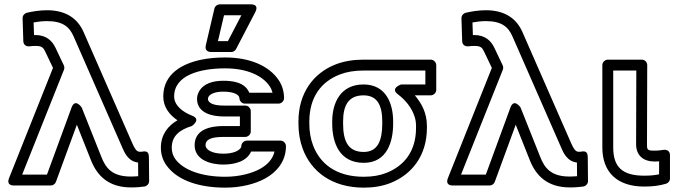

<svg xmlns="http://www.w3.org/2000/svg" viewBox="-20 -827 3127 882"><path d="M134.4 -723.8C155.1 -727.6 174.9 -730 195.7 -730C268.2 -730 298.6 -704 318 -660L542.4 -147.9C550.8 -128.8 568 -85.4 614.3 -80.3L614.9 -17.6C605 -16.9 593.4 -16 581.4 -16C497.6 -16 466.3 -51.8 444.5 -109.1L355.3 -333.2C355.3 -333.2 325.3 -378 308.6 -332.6L195.8 -25H81.9L273.9 -506.7C276.5 -513.3 275.9 -521.2 273.3 -526.7L234.9 -607.6C219.1 -640.8 191.3 -666 142.9 -666C140.7 -666 137.2 -665.9 136.3 -665.9ZM630.8 -130H621.4C607.9 -130 599 -143.5 588.2 -168.1L363.8 -680.1C337 -741.1 284.1 -780 195.7 -780C162 -780 129.5 -774.3 103.3 -768.4C93.3 -766.1 83.4 -755.8 83.8 -743.2L87.1 -638.2C87.7 -618.1 104.1 -612.9 114.9 -614.2C125.7 -615.4 132.4 -616 142.9 -616C172.9 -616 179.4 -608.6 189.5 -586.4L223.4 -515.1L21.8 -9.3C6.8 28.3 45 25 45 25H213.3C223.6 25 233.2 18.4 236.8 8.6L333.1 -254L397.9 -90.9C425.6 -21.2 477.3 34 582.1 34C607.7 34 627.2 32 643.5 29.8C654.2 28.3 665.2 17.9 665.1 4.8L664 -106.2C663.7 -140.6 637.3 -130.2 630.8 -130Z M1133.5 -131H1241C1232.9 -95.3 1207.7 -69.8 1175.6 -51.8C1137.1 -30.2 1077.8 -15 1014.6 -15C906 -15 821.7 -45.9 785.2 -96.6C774.4 -111.6 769 -128.3 769 -149C769 -201.8 804.6 -230.9 861.3 -248.1C861.3 -248.1 906.3 -278.4 863.1 -295.3C816.4 -313.5 780 -344.1 780 -384C780 -482 899.3 -513 1014.6 -513C1113.9 -513 1186.6 -479.7 1219.2 -430.2C1225.3 -421.1 1229.4 -411.3 1232 -401H1125.2C1104.9 -450.4 1046 -456 1005.8 -456C959.7 -456 913.9 -444.2 893.5 -405.1C888.3 -395.2 885.1 -384.3 885.1 -373C885.1 -306.7 956.2 -292 1006.9 -292H1082V-248H1006.9C950.6 -248 874.1 -234.7 874.1 -160C874.1 -88.8 954.4 -71 1005.8 -71C1059.5 -71 1114.1 -86.3 1133.5 -131ZM1006.9 -198H1107C1117.7 -198 1132 -207.9 1132 -223V-317C1132 -327.7 1122.1 -342 1107 -342H1006.9C954.1 -342 935.1 -357.1 935.1 -373C935.1 -375 935.6 -377.8 937.7 -381.9C944.3 -394.3 965.3 -406 1005.8 -406C1055.6 -406 1079.8 -391 1079.8 -376C1079.8 -365.3 1089.7 -351 1104.8 -351H1259.9C1270.6 -351 1284.9 -360.9 1284.9 -376C1284.9 -405.7 1276.9 -433.6 1261 -457.8C1215.1 -527.2 1123.4 -563 1014.6 -563C974.3 -563 937.2 -559.6 903.3 -552.5C820.3 -535.1 730 -489.6 730 -384C730 -334 759.7 -298.6 795.2 -274.4C752.3 -249.8 719 -208.9 719 -149C719 -119 727.6 -91.1 744.6 -67.4C796.2 4.2 899.2 35 1014.6 35C1085.4 35 1152 18.7 1200.1 -8.2C1248.1 -35.1 1293.7 -83 1293.7 -156C1293.7 -166.7 1283.8 -181 1268.7 -181H1113.6C1102.9 -181 1088.6 -171.1 1088.6 -156C1088.6 -153.1 1088 -150.9 1085.8 -147.6C1076 -133.1 1049.3 -121 1005.8 -121C953.1 -121 924.1 -140 924.1 -160C924.1 -184.9 946.9 -198 1006.9 -198ZM1009.1 -757H1088.9L1026.9 -638H981.2ZM989.3 -807C978.6 -807 967.7 -799.2 965 -787.7L925.4 -618.7C918.6 -589.9 943.7 -588 949.7 -588H1042.1C1050.7 -588 1059.9 -593.1 1064.3 -601.5L1152.3 -770.5C1173.4 -811 1130.1 -807 1130.1 -807Z M1934 -439H1822.6C1822.6 -439 1770.7 -422 1807.5 -394.1C1842.7 -367.4 1871.8 -332.4 1885.1 -289.6C1889.1 -276.7 1891.1 -263.3 1891.1 -249V-239C1891.1 -132.9 1837.2 -65.1 1755.1 -32.8C1725.6 -21.1 1691 -15 1651 -15C1522.7 -15 1448.9 -76.2 1417.6 -160.7C1406.6 -190.3 1401 -222.9 1401 -259V-269C1401 -380.6 1455.8 -452.4 1541.7 -485.1C1572.4 -496.9 1608.3 -503 1649.9 -503H1934ZM1885.6 -389H1959C1969.7 -389 1984 -398.9 1984 -414V-528C1984 -538.7 1974.1 -553 1959 -553H1649.9C1603.5 -553 1561.3 -546.1 1523.8 -531.9C1419.3 -492 1351 -399.4 1351 -269V-259C1351 -217.7 1357.5 -179 1370.7 -143.3C1409.2 -39.4 1504.4 35 1651 35C1696.1 35 1737 28.1 1773.5 13.8C1872.8 -25.4 1941.1 -113.1 1941.1 -239V-249C1941.1 -310 1915.2 -354 1885.6 -389ZM1649.9 -439C1543.7 -439 1506.1 -354 1506.1 -269V-259C1506.1 -171.7 1539 -79 1651 -79C1759.6 -79 1786 -178.6 1786 -259V-269C1786 -349.4 1754.5 -439 1649.9 -439ZM1649.9 -389C1713.8 -389 1736 -342.2 1736 -269V-259C1736 -181.4 1715.2 -129 1651 -129C1578.9 -129 1556.1 -178.9 1556.1 -259V-269C1556.1 -343 1581 -389 1649.9 -389Z M2150.4 -723.8C2171.1 -727.6 2190.9 -730 2211.7 -730C2284.2 -730 2314.6 -704 2334 -660L2558.4 -147.9C2566.8 -128.8 2584 -85.4 2630.3 -80.3L2630.9 -17.6C2621 -16.9 2609.4 -16 2597.4 -16C2513.6 -16 2482.3 -51.8 2460.5 -109.1L2371.3 -333.2C2371.3 -333.2 2341.3 -378 2324.6 -332.6L2211.8 -25H2097.9L2289.9 -506.7C2292.5 -513.3 2291.9 -521.2 2289.3 -526.7L2250.9 -607.6C2235.1 -640.8 2207.3 -666 2158.9 -666C2156.7 -666 2153.2 -665.9 2152.3 -665.9ZM2646.8 -130H2637.4C2623.9 -130 2615 -143.5 2604.2 -168.1L2379.8 -680.1C2353 -741.1 2300.1 -780 2211.7 -780C2178 -780 2145.5 -774.3 2119.3 -768.4C2109.3 -766.1 2099.4 -755.8 2099.8 -743.2L2103.1 -638.2C2103.7 -618.1 2120.1 -612.9 2130.9 -614.2C2141.7 -615.4 2148.4 -616 2158.9 -616C2188.9 -616 2195.4 -608.6 2205.5 -586.4L2239.4 -515.1L2037.8 -9.3C2022.8 28.3 2061 25 2061 25H2229.3C2239.6 25 2249.2 18.4 2252.8 8.6L2349.1 -254L2413.9 -90.9C2441.6 -21.2 2493.3 34 2598.1 34C2623.7 34 2643.2 32 2659.5 29.8C2670.2 28.3 2681.2 17.9 2681.1 4.8L2680 -106.2C2679.7 -140.6 2653.3 -130.2 2646.8 -130Z M2939.2 -20C2837.8 -20 2797 -60.6 2797 -150V-503H2903.1L2902.1 -165C2901.9 -112.4 2935.5 -85 2987.6 -85C2994.6 -85 3001.6 -85.3 3007.7 -85.8V-26.3C2986.9 -21.8 2966.7 -20 2939.2 -20ZM2939.2 30C2978.1 30 3009.7 26.1 3039.9 16.9C3049.8 13.9 3057.7 4.1 3057.7 -7V-114C3057.7 -136.3 3039.5 -140.1 3029.5 -138.8L3010.2 -136.3C3003.8 -135.5 2996.3 -135 2987.6 -135C2953.7 -135 2952.1 -138 2952.1 -165L2953.2 -527.9C2953.2 -541.7 2941.8 -553 2928.2 -553H2772C2761.3 -553 2747 -543.1 2747 -528V-150C2747 -34.2 2816.9 30 2939.2 30Z"/></svg>

Font: Asimov
Style: WidOu
Weight: 500
Designer: Google
Version: Version 2.000980; 2014